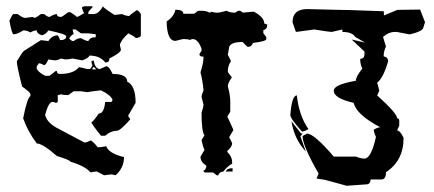

<svg xmlns="http://www.w3.org/2000/svg" viewBox="-20 -476 1373 607"><path d="M345.7 78.1Q334 75.2 332.5 75.2L309.1 78.1L285.6 65.9L266.1 68.8Q248 48.3 202.6 35.2Q202.6 30.3 159.7 17.1Q115.2 -22 96.2 -22.5Q67.4 -61 53.2 -102.1Q66.4 -168 76.2 -172.4V-178.2Q76.2 -184.1 49.8 -202.6Q33.2 -267.6 33.2 -282.2Q52.2 -314 56.2 -315.4L109.4 -349.1L132.8 -346.2Q144.5 -364.3 162.6 -364.3Q169.4 -354.5 169.4 -349.1Q189.5 -349.1 189.5 -361.3Q189.5 -368.2 132.8 -379.9Q126.5 -368.7 112.8 -364.3Q96.2 -369.6 96.2 -379.9Q87.4 -379.9 76.2 -373.5Q65.4 -379.9 53.2 -379.9Q35.2 -367.7 22.9 -367.7Q17.6 -367.7 9.8 -410.2Q19 -431.6 22.9 -431.6H36.1Q51.3 -419.4 59.6 -419.4L83 -422.4L89.4 -419.4Q92.8 -419.4 109.4 -431.6H119.6Q130.4 -422.4 136.2 -422.4Q152.8 -431.6 159.7 -431.6Q159.7 -422.4 172.9 -422.4Q175.8 -422.4 195.8 -437.5H202.6Q222.7 -424.3 222.7 -422.4Q227.1 -422.4 246.1 -434.6Q239.3 -444.8 239.3 -453.1L246.1 -456.1H272.5V-453.1Q259.3 -439.5 259.3 -437.5V-431.6H275.9Q291.5 -431.6 305.7 -456.1Q305.7 -451.7 342.3 -428.7Q345.7 -428.7 365.7 -431.6Q378.9 -425.3 389.2 -425.3Q389.2 -428.2 412.1 -443.8Q417.5 -443.8 425.3 -431.6V-364.3Q425.3 -357.4 408.7 -355.5Q408.7 -358.9 385.7 -370.6Q362.3 -349.1 358.9 -334L362.3 -318.8Q362.3 -309.6 325.7 -291Q325.7 -278.8 315.9 -278.8H312.5Q295.9 -300.3 262.7 -300.3Q259.8 -291.5 239.3 -285.2L209.5 -291Q196.3 -288.1 186 -288.1Q174.3 -291 172.9 -291Q161.6 -285.2 152.8 -285.2Q135.3 -288.1 132.8 -288.1Q125 -270 119.6 -270Q108.9 -275.9 103 -275.9L96.2 -266.6V-257.8Q103.5 -246.1 123 -236.3H136.2L156.2 -251.5H159.7Q159.7 -242.2 169.4 -242.2Q212.9 -242.2 229.5 -263.7Q232.4 -263.7 255.9 -257.8H262.7Q267.6 -257.8 272.5 -270Q269 -275.4 269 -282.2L275.9 -285.2Q280.8 -257.8 295.9 -257.8L315.9 -266.6Q325.2 -266.6 335.9 -242.2Q382.3 -242.2 382.3 -217.8Q408.7 -205.6 408.7 -150.9L385.7 -111.3V-107.9L392.1 -99.1Q360.4 -62.5 349.1 -62.5Q330.6 -62.5 312.5 -46.9H299.3Q269 -84.5 269 -89.8Q273.4 -89.8 292.5 -117.2Q309.1 -117.2 312.5 -153.8H332.5L335.9 -160.2Q330.6 -175.3 299.3 -190.4Q263.2 -186.5 255.9 -184.6L235.8 -187.5H212.9L195.8 -175.3Q178.7 -175.3 172.9 -178.2Q166.5 -175.3 162.6 -175.3V-156.7Q162.6 -150.9 156.2 -150.9Q149.9 -153.8 146 -153.8Q133.8 -153.8 123 -114.3V-111.3Q129.9 -85.9 166 -68.4L246.1 -25.9H252.4L266.1 -31.7Q272 -31.7 289.1 -10.3Q299.3 -10.3 315.9 -13.7Q322.8 7.8 369.1 20H372.1Q372.1 54.2 345.7 78.1ZM259.3 -346.2Q264.6 -358.4 282.7 -358.4V-367.7L259.3 -370.6H235.8L219.2 -382.8H209.5L212.9 -367.7Q207.5 -367.7 199.2 -355.5Q199.2 -351.1 209.5 -346.2H212.9Q224.6 -355.5 235.8 -355.5Q252.4 -346.2 259.3 -346.2ZM272.5 -256.3 284.7 -256.8 276.4 -264.6 272 -259.8Z M715.3 55.7V66.4H693.8Q697.3 55.7 715.3 55.7ZM534.7 -445.3Q559.6 -445.3 559.6 -432.6H593.8L606 -441.9H618.7Q631.8 -441.9 643.1 -436Q646.5 -436 646.5 -439L661.6 -436H668Q675.8 -436 695.8 -441.9Q707 -436 720.7 -436H723.6L732.9 -441.9H739.3L748.5 -436Q775.9 -439 782.7 -439Q815.4 -421.4 815.4 -401.9Q821.3 -398.9 824.7 -398.9V-395.5Q824.7 -384.3 812.5 -380.4V-371.1L821.8 -358.9V-352.5Q821.8 -345.2 779.8 -340.3Q774.9 -328.1 765.6 -328.1H762.2L746.6 -343.3Q703.6 -343.3 703.6 -321.8L700.2 -303.2L709.5 -284.7V-281.2Q700.2 -267.6 700.2 -250Q700.2 -247.1 712.9 -231.4Q700.2 -212.9 700.2 -203.6Q708 -175.8 708 -153.8V-123L698.7 -107.4L717.3 -66.9V-64L704.6 -42.5L713.9 -23.4Q713.9 -11.7 698.7 1V4.4Q713.9 19 713.9 38.1V41.5Q699.2 49.3 686 66.4Q674.8 66.4 669.4 78.6H666L653.8 69.3H629.4Q623.5 69.3 623.5 63Q630.4 63 632.8 47.9Q613.8 36.6 613.8 19.5L626.5 -2Q621.1 -13.2 617.2 -33.2L626.5 -48.3Q617.2 -59.1 617.2 -119.6Q623.5 -139.6 623.5 -144.5Q617.2 -168 617.2 -169.4Q617.2 -175.3 623.5 -190.9Q620.1 -224.1 613.8 -247.1Q623.5 -277.3 623.5 -296.9Q610.8 -296.9 610.8 -303.2V-306.2L617.2 -315.4V-321.8Q606 -352.5 589.4 -352.5Q585.9 -352.5 580.1 -349.6Q574.7 -352.5 562.5 -352.5H559.6Q556.6 -352.5 534.7 -346.7Q507.8 -346.7 506.8 -408.2Q529.8 -422.9 534.7 -445.3Z M952.1 -447.3Q1062.5 -444.3 1083.5 -444.3L1193.4 -440.4L1193.8 -427.2L1236.3 -444.8L1308.1 -445.8L1323.7 -405.8L1318.8 -390.6Q1318.8 -377.4 1275.4 -367.2L1234.4 -375H1227.5Q1209 -375 1190.9 -359.4L1200.2 -328.6Q1192.9 -314.9 1192.9 -297.9Q1207 -295.4 1207 -282.2Q1191.4 -228.5 1172.4 -214.8L1179.2 -189.5L1172.4 -174.3Q1235.4 -117.7 1235.4 -102.1Q1242.2 -102.1 1242.2 -94.2V-78.6L1235.4 -63.5Q1245.1 -63.5 1255.9 -40Q1255.9 32.2 1200.2 68.4Q1200.2 91.3 1186.5 91.3H1151.4Q1151.4 106.9 1137.7 106.9Q1131.8 106.9 1076.2 111.3L1006.3 92.3L980.5 88.4L987.3 72.8Q936.5 -15.6 936.5 -45.9L950.7 -53.7Q972.7 -53.7 1035.2 19H1105.5Q1120.1 25.4 1132.3 25.4Q1153.3 25.4 1168.5 -43Q1161.6 -58.1 1161.6 -65.9Q1174.8 -73.7 1182.1 -73.7Q1106.9 -113.3 1098.1 -150.9Q1035.2 -165 1035.2 -189.5Q1035.2 -208.5 1105 -220.7Q1105 -233.9 1125.5 -259.3Q1118.7 -272.5 1118.7 -290Q1132.3 -290 1132.3 -305.7V-313L1091.8 -351.1L1133.8 -341.3L1103 -359.4Q1093.3 -375 1062.5 -375V-382.8L1028.3 -375Q1022.5 -375 973.6 -382.8L915.5 -375L904.8 -405.8Q904.8 -447.3 952.1 -447.3ZM918.5 -174.3Q925.3 -110.4 955.1 -67.9Q941.9 -60.1 934.6 -60.1Q897.9 -101.1 897.9 -112.3Q902.3 -174.3 918.5 -174.3ZM931.6 -54.2 937 -53.7 929.7 -44.9 946.8 2.9Q910.2 -36.1 901.4 -92.8Z"/></svg>

Font: Truetypewriter PolyglOTT
Style: Regular
Weight: 400
Designer: Sergey Beatoff a.k.a. Sam_T
Version: Version 3.76